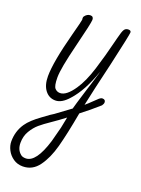

<svg xmlns="http://www.w3.org/2000/svg" viewBox="-201 -582 791 1074"><g transform="rotate(20 194.5 -45.0)"><path d="M-31 307Q-31 246 2 198Q26 163 82 123Q133 85 142 81L229 17Q232 3 266 -107L279 -148Q286 -173 293 -194Q300 -215 303 -229Q260 -104 200 -38Q160 8 122 8Q84 8 60.5 -22.5Q37 -53 37 -106Q37 -190 85 -371Q109 -461 109 -468Q108 -472 108 -477Q108 -484 111 -488Q125 -507 144 -507Q163 -507 163 -487Q163 -467 126 -319Q89 -171 89 -118Q89 -66 102 -53Q114 -40 132 -40Q170 -40 213 -104Q247 -154 273.5 -238.5Q300 -323 323 -417L328 -437Q339 -482 347 -493Q355 -505 371 -505Q387 -505 387 -493Q387 -479 344 -289Q302 -112 284 -25Q304 -42 319 -57Q339 -77 348.5 -85Q358 -93 366 -93Q385 -93 385 -76Q385 -67 377 -56Q323 -8 273 30Q249 162 228 239.5Q207 317 170.5 367Q134 417 76 417Q44 417 19.5 400Q-5 383 -18 357.5Q-31 332 -31 307ZM181 228 204 140 217 75Q178 105 141 130Q104 155 80.5 175Q57 195 38.5 226Q20 257 20 297Q20 338 47 360Q57 369 77 369Q138 369 181 228Z"/></g></svg>

Font: Bad Script
Style: Regular
Weight: 400
Italic angle: -10°
Designer: Roman Shchyukin (Gaslight Type Foundry), Cyreal (Charset Expansion)
Foundry: Gaslight
Version: Version 2.000